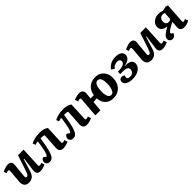

<svg xmlns="http://www.w3.org/2000/svg" viewBox="468 -2155 3787 3787"><g transform="rotate(-45 2361.0 -261.5)"><path d="M16 -489Q32 -499 59.5 -510Q87 -521 117 -529Q147 -537 172 -537Q223 -537 248 -511.5Q273 -486 268 -437L241 -159Q238 -126 243.5 -111.5Q249 -97 270 -97Q291 -97 304 -116.5Q317 -136 337 -192L448 -523H604L584 -112Q582 -76 609 -76Q630 -76 666 -91L687 -25Q663 -12 621.5 1Q580 14 544 14Q487 14 463.5 -17Q440 -48 448 -102L486 -389L474 -391L396 -137Q370 -54 328 -20Q286 14 223 14Q152 14 120.5 -27.5Q89 -69 96 -144L118 -407Q120 -430 113.5 -438.5Q107 -447 92 -447Q69 -447 40 -430Z M815 -481Q858 -506 919.5 -521.5Q981 -537 1065 -537Q1123 -537 1171.5 -523Q1220 -509 1245 -484L1228 -109Q1226 -74 1252 -74Q1261 -74 1274 -77.5Q1287 -81 1306 -88L1327 -22Q1305 -10 1262.5 2.5Q1220 15 1180 15Q1128 15 1101 -13.5Q1074 -42 1078 -100L1098 -431Q1089 -437 1060 -441Q1031 -445 997 -445Q989 -392 979 -333.5Q969 -275 958 -224Q947 -173 938 -142Q917 -66 885 -25.5Q853 15 800 15Q758 15 734.5 -9.5Q711 -34 711 -64Q711 -90 727 -112.5Q743 -135 767 -146L827 -103Q858 -132 876 -206Q882 -234 890 -274Q898 -314 905 -358.5Q912 -403 916 -442Q899 -440 876 -434.5Q853 -429 837 -422Z M1471 -481Q1514 -506 1575.5 -521.5Q1637 -537 1721 -537Q1779 -537 1827.5 -523Q1876 -509 1901 -484L1884 -109Q1882 -74 1908 -74Q1917 -74 1930 -77.5Q1943 -81 1962 -88L1983 -22Q1961 -10 1918.5 2.5Q1876 15 1836 15Q1784 15 1757 -13.5Q1730 -42 1734 -100L1754 -431Q1745 -437 1716 -441Q1687 -445 1653 -445Q1645 -392 1635 -333.5Q1625 -275 1614 -224Q1603 -173 1594 -142Q1573 -66 1541 -25.5Q1509 15 1456 15Q1414 15 1390.5 -9.5Q1367 -34 1367 -64Q1367 -90 1383 -112.5Q1399 -135 1423 -146L1483 -103Q1514 -132 1532 -206Q1538 -234 1546 -274Q1554 -314 1561 -358.5Q1568 -403 1572 -442Q1555 -440 1532 -434.5Q1509 -429 1493 -422Z M2579 15Q2468 15 2406 -49.5Q2344 -114 2339 -219L2242 -210L2223 0H2082L2115 -413Q2117 -448 2090 -448Q2073 -448 2036 -433L2014 -501Q2028 -508 2053 -516Q2078 -524 2107 -530.5Q2136 -537 2162 -537Q2210 -537 2238.5 -511Q2267 -485 2263 -432Q2261 -399 2257.5 -362.5Q2254 -326 2251 -303H2343Q2352 -367 2384.5 -420Q2417 -473 2474 -505Q2531 -537 2612 -537Q2686 -537 2740 -503.5Q2794 -470 2823.5 -411.5Q2853 -353 2852 -278Q2852 -221 2835 -168.5Q2818 -116 2783.5 -74.5Q2749 -33 2698 -9Q2647 15 2579 15ZM2588 -62Q2626 -62 2648.5 -93.5Q2671 -125 2681 -175.5Q2691 -226 2692 -281Q2692 -362 2671 -410Q2650 -458 2602 -458Q2552 -458 2526.5 -402.5Q2501 -347 2500 -240Q2499 -158 2521 -110Q2543 -62 2588 -62Z M3108 15Q3024 15 2970 -16Q2916 -47 2916 -102Q2916 -131 2934 -151Q2952 -171 2983 -171Q3002 -171 3018 -165Q3034 -159 3048 -150L3038 -106Q3033 -83 3051 -68.5Q3069 -54 3110 -54Q3162 -54 3189 -84.5Q3216 -115 3216 -155Q3216 -186 3196 -202Q3176 -218 3147.5 -223.5Q3119 -229 3093 -229H3004L3005 -293L3081 -299Q3137 -303 3172.5 -326.5Q3208 -350 3208 -389Q3208 -416 3188 -431.5Q3168 -447 3132 -447Q3101 -447 3063 -430.5Q3025 -414 3001 -378L2941 -421Q2959 -450 2991.5 -477Q3024 -504 3070.5 -521Q3117 -538 3178 -538Q3260 -538 3305 -507Q3350 -476 3350 -426Q3350 -381 3325.5 -350.5Q3301 -320 3262 -303Q3223 -286 3178 -280V-275Q3270 -283 3319.5 -253.5Q3369 -224 3369 -166Q3369 -120 3339.5 -78.5Q3310 -37 3252 -11Q3194 15 3108 15Z M3427 -489Q3443 -499 3470.5 -510Q3498 -521 3528 -529Q3558 -537 3583 -537Q3634 -537 3659 -511.5Q3684 -486 3679 -437L3652 -159Q3649 -126 3654.5 -111.5Q3660 -97 3681 -97Q3702 -97 3715 -116.5Q3728 -136 3748 -192L3859 -523H4015L3995 -112Q3993 -76 4020 -76Q4041 -76 4077 -91L4098 -25Q4074 -12 4032.5 1Q3991 14 3955 14Q3898 14 3874.5 -17Q3851 -48 3859 -102L3897 -389L3885 -391L3807 -137Q3781 -54 3739 -20Q3697 14 3634 14Q3563 14 3531.5 -27.5Q3500 -69 3507 -144L3529 -407Q3531 -430 3524.5 -438.5Q3518 -447 3503 -447Q3480 -447 3451 -430Z M4461 -230Q4275 -140 4275 -98Q4275 -83 4293 -75L4318 -63Q4309 -26 4284 -6Q4259 14 4229 14Q4189 14 4167.5 -8Q4146 -30 4146 -60Q4146 -108 4191 -148Q4236 -188 4320 -232L4324 -236Q4260 -242 4217.5 -274.5Q4175 -307 4175 -367Q4175 -415 4201 -453Q4227 -491 4272.5 -514Q4318 -537 4376 -537Q4410 -537 4434.5 -532Q4459 -527 4486 -516L4573 -537L4629 -523L4602 -110Q4599 -76 4625 -76Q4634 -76 4646 -80.5Q4658 -85 4674 -94L4700 -30Q4676 -14 4634.5 0Q4593 14 4554 14Q4502 14 4474 -14.5Q4446 -43 4451 -96ZM4480 -460Q4451 -469 4426 -469Q4383 -469 4357.5 -438.5Q4332 -408 4332 -360Q4332 -320 4354.5 -298.5Q4377 -277 4411 -277Q4434 -277 4468 -298Z"/></g></svg>

Font: Literata 7pt
Style: Bold Italic
Weight: 700
Italic angle: -2°
Designer: Latin by Veronika Burian and Jose Scaglione. Greek by Irene Vlachou. Cyrillic by Vera Evstafieva
Foundry: TypeTogether
Version: Version 3.002